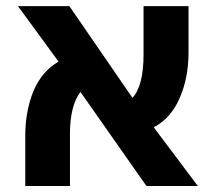

<svg xmlns="http://www.w3.org/2000/svg" viewBox="-20 -622 722 642"><path d="M213.9 -173.8Q213.9 -130.9 213.9 0Q176.8 0 64.5 0Q64.5 -42 64.5 -168Q64.5 -250 91.8 -317.4Q120.1 -383.8 175.8 -416Q130.9 -477.5 40 -601.6Q83 -601.6 211.9 -601.6Q264.6 -525.4 422.9 -294.9Q460 -335 460 -440.4Q460 -494.1 460 -601.6Q497.1 -601.6 610.4 -601.6Q610.4 -563.5 610.4 -446.3Q610.4 -362.3 581.1 -294.9Q551.8 -226.6 494.1 -196.3Q543 -130.9 641.6 0Q598.6 0 469.7 0Q415 -78.1 249 -314.5Q213.9 -268.6 213.9 -173.8Z"/></svg>

Font: Noto Sans Hebrew DECATHLON 
Style: Bold
Weight: 400
Designer: Monotype Design Team
Version: Version 2.000;GOOG;noto-fonts:20170220:a8a215d2e889